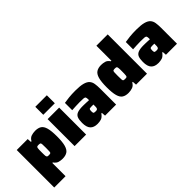

<svg xmlns="http://www.w3.org/2000/svg" viewBox="21 -1555 2567 2567"><g transform="rotate(-45 1304.0 -272.0)"><path d="M44 199V-510H251L255 -453H266Q289 -494 324.5 -506Q360 -518 400 -518Q454 -518 488 -496.5Q522 -475 538 -418.5Q554 -362 554 -257Q554 -153 537.5 -95.5Q521 -38 486.5 -15.5Q452 7 397 7Q360 7 327 -3Q294 -13 268 -51H258V199ZM299 -157Q320 -157 329 -161.5Q338 -166 339.5 -186.5Q341 -207 341 -255Q341 -303 339.5 -323.5Q338 -344 329 -348.5Q320 -353 299 -353Q281 -353 272.5 -349.5Q264 -346 261 -329Q259 -317 258.5 -299.5Q258 -282 258 -255Q258 -227 258.5 -209Q259 -191 260 -183Q264 -164 273 -160.5Q282 -157 299 -157Z M628 -592V-743H846V-592ZM628 0V-510H846V0Z M1056 8Q988 8 953 -29Q918 -66 918 -149Q918 -206 931 -239.5Q944 -273 980 -287.5Q1016 -302 1083 -302Q1094 -302 1114 -301.5Q1134 -301 1157.5 -300Q1181 -299 1199 -298V-315Q1199 -342 1192.5 -353Q1186 -364 1163.5 -366Q1141 -368 1093 -368Q1057 -368 1018 -366Q979 -364 945 -362V-500Q983 -507 1037.5 -512.5Q1092 -518 1159 -518Q1249 -518 1300.5 -504Q1352 -490 1376 -463Q1400 -436 1406.5 -395.5Q1413 -355 1413 -302V0H1204L1200 -56H1190Q1158 -12 1126 -2Q1094 8 1056 8ZM1157 -129Q1174 -129 1182.5 -133.5Q1191 -138 1195 -148Q1198 -155 1198.5 -165Q1199 -175 1199 -188V-215H1159Q1129 -215 1122 -207.5Q1115 -200 1115 -168Q1115 -146 1120.5 -137.5Q1126 -129 1157 -129Z M1641 8Q1588 8 1553.5 -13.5Q1519 -35 1503 -92Q1487 -149 1487 -253Q1487 -357 1503.5 -414.5Q1520 -472 1555 -494.5Q1590 -517 1644 -517Q1681 -517 1714.5 -507Q1748 -497 1773 -459H1783V-743H1997V0H1790L1786 -57H1775Q1753 -17 1717 -4.5Q1681 8 1641 8ZM1742 -157Q1762 -157 1770 -161Q1778 -165 1780 -182Q1782 -197 1782.5 -214Q1783 -231 1783 -255Q1783 -278 1783 -294.5Q1783 -311 1781 -323Q1779 -344 1770.5 -348.5Q1762 -353 1742 -353Q1721 -353 1712 -348.5Q1703 -344 1701.5 -323.5Q1700 -303 1700 -255Q1700 -207 1701.5 -186.5Q1703 -166 1712 -161.5Q1721 -157 1742 -157Z M2207 8Q2139 8 2104 -29Q2069 -66 2069 -149Q2069 -206 2082 -239.5Q2095 -273 2131 -287.5Q2167 -302 2234 -302Q2245 -302 2265 -301.5Q2285 -301 2308.5 -300Q2332 -299 2350 -298V-315Q2350 -342 2343.5 -353Q2337 -364 2314.5 -366Q2292 -368 2244 -368Q2208 -368 2169 -366Q2130 -364 2096 -362V-500Q2134 -507 2188.5 -512.5Q2243 -518 2310 -518Q2400 -518 2451.5 -504Q2503 -490 2527 -463Q2551 -436 2557.5 -395.5Q2564 -355 2564 -302V0H2355L2351 -56H2341Q2309 -12 2277 -2Q2245 8 2207 8ZM2308 -129Q2325 -129 2333.5 -133.5Q2342 -138 2346 -148Q2349 -155 2349.5 -165Q2350 -175 2350 -188V-215H2310Q2280 -215 2273 -207.5Q2266 -200 2266 -168Q2266 -146 2271.5 -137.5Q2277 -129 2308 -129Z"/></g></svg>

Font: Saira Black
Style: Regular
Weight: 900
Designer: Hector Gatti with collaboration of the Omnibus-Type team
Foundry: Omnibus-Type
Version: Version 1.100; ttfautohint (v1.8.3)